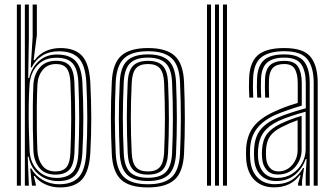

<svg xmlns="http://www.w3.org/2000/svg" viewBox="-20 -820 1475 848"><path d="M54.5 0V-800H72.2V0ZM89.8 0V-800H107.5V-652.2L104.5 -475.2H108.8Q120.2 -523 153.1 -551.5Q186 -580 234 -579.2Q288.5 -578.5 314.2 -550Q340 -521.5 343.8 -457.2Q348 -375.2 348.1 -299.8Q348.2 -224.2 343.8 -144Q339.5 -79 315.2 -49.6Q291 -20.2 237.2 -20.2Q188.2 -20.2 151.9 -49.1Q115.5 -78 106.5 -127.8H102.5L107.5 0ZM244.5 7.8Q210.2 7.8 180.5 -5.6Q150.8 -19 133 -42.8H129.2L138 -6.5L138.2 0H121.2L113.5 -76.2H117.8Q135.8 -44 168.9 -25.1Q202 -6.2 240.8 -6.2Q299 -6.2 327.8 -37.5Q356.5 -68.8 361.2 -144.2Q369.8 -293.5 361.2 -457.5Q356.8 -532.8 327.5 -563.1Q298.2 -593.5 240.2 -593.5Q198 -593.5 167 -574.5Q136 -555.5 120 -522.2H115.8L124.2 -657.2V-800H142.8V-664.8L128.5 -554H132.8Q152.8 -581.2 182.4 -594.5Q212 -607.8 246.5 -607.8Q310.8 -607.8 342.2 -573.6Q373.8 -539.5 378.8 -458Q383 -375.2 383.1 -299.4Q383.2 -223.5 378.8 -143Q373.5 -61.8 341.8 -27Q310 7.8 244.5 7.8ZM230 -34.2Q276 -34.2 299.8 -58.5Q323.5 -82.8 326.2 -145Q329.5 -219.2 329.8 -293.2Q330 -367.2 326 -457.2Q323.2 -515 300.9 -540Q278.5 -565 230 -565Q175.5 -565 144.9 -531.4Q114.2 -497.8 110.5 -446.8Q107.5 -402.8 106.9 -351.6Q106.2 -300.5 107.5 -249.4Q108.8 -198.2 110.8 -154.2Q113.5 -100.5 146.6 -67.4Q179.8 -34.2 230 -34.2ZM225.2 -48.8Q177.2 -48.8 153.4 -79.2Q129.5 -109.8 127.5 -154.5Q125.8 -199.5 125.1 -251.6Q124.5 -303.8 125 -354.4Q125.5 -405 127.5 -445.8Q129.8 -490.5 155.1 -521Q180.5 -551.5 228 -551.5Q269.5 -551.5 288 -529.1Q306.5 -506.8 308.5 -456.8Q311.8 -373.5 311.9 -299.5Q312 -225.5 308.8 -144.8Q306.2 -91.8 286.2 -70.2Q266.2 -48.8 225.2 -48.8ZM225 -62.8Q257.5 -62.8 273.2 -81.2Q289 -99.8 291 -144.8Q294 -215.2 294.5 -290.5Q295 -365.8 291 -456.5Q289 -500 274.1 -518.6Q259.2 -537.2 227.8 -537.2Q189.5 -537.2 168.2 -510.6Q147 -484 145.2 -445.5Q143 -401.8 142.5 -348.9Q142 -296 142.8 -244.9Q143.5 -193.8 145.2 -155.2Q147 -116.5 166.4 -89.6Q185.8 -62.8 225 -62.8Z M633.5 7.8Q550.8 7.8 514.1 -27.1Q477.5 -62 473.8 -140.5Q470 -217.8 469.8 -295.6Q469.5 -373.5 473.8 -459.5Q477.8 -541 516.1 -574.4Q554.5 -607.8 633.5 -607.8Q714 -607.8 751.5 -573.6Q789 -539.5 792.8 -459.2Q796.2 -378.2 796.4 -297.9Q796.5 -217.5 792.8 -140.5Q788.5 -58.8 750 -25.5Q711.5 7.8 633.5 7.8ZM633.5 -6.2Q704.8 -6.2 738 -37.2Q771.2 -68.2 775 -141.5Q778.5 -214.2 778.8 -292.8Q779 -371.2 775 -458.5Q771.8 -531.5 738.4 -562.6Q705 -593.8 633.5 -593.8Q561.8 -593.8 528.4 -562.6Q495 -531.5 491.2 -458.5Q487 -369 487.4 -293.4Q487.8 -217.8 491.2 -141.2Q494.8 -69 527.9 -37.6Q561 -6.2 633.5 -6.2ZM633.5 -20.5Q569 -20.5 540.5 -49.1Q512 -77.8 508.8 -142.5Q505.2 -221.2 505 -296.4Q504.8 -371.5 509 -457.5Q512 -524 541.6 -551.9Q571.2 -579.8 633.5 -579.8Q695.5 -579.8 724.9 -551.9Q754.2 -524 757.5 -457.8Q761 -375.8 761.1 -299.5Q761.2 -223.2 757.5 -142.5Q754.2 -76.5 724.9 -48.5Q695.5 -20.5 633.5 -20.5ZM633.5 -34.8Q687.5 -34.8 712.2 -60Q737 -85.2 740 -143.8Q743.5 -219.5 743.6 -294Q743.8 -368.5 740 -456.5Q737.2 -516.8 711.5 -541.1Q685.8 -565.5 633.5 -565.5Q578 -565.5 553.6 -539.8Q529.2 -514 526.5 -456.2Q522.8 -375.8 522.6 -301.4Q522.5 -227 526.5 -143Q529.2 -84.2 554.4 -59.5Q579.5 -34.8 633.5 -34.8ZM633.5 -48.8Q588.2 -48.8 567.4 -70.8Q546.5 -92.8 544 -143.2Q540.2 -225.5 540.2 -299Q540.2 -372.5 544 -455.8Q546.5 -508 567.9 -529.6Q589.2 -551.2 633.5 -551.2Q678.5 -551.2 699.1 -529.1Q719.8 -507 722.2 -455.8Q726.2 -366 726 -291.6Q725.8 -217.2 722.2 -144.2Q719.8 -92.8 698.9 -70.8Q678 -48.8 633.5 -48.8ZM633.5 -62.8Q669.2 -62.8 685.9 -81.9Q702.5 -101 704.8 -145Q708.2 -221.2 708.4 -293.1Q708.5 -365 704.8 -455Q702.8 -498.2 686.5 -517.8Q670.2 -537.2 633.5 -537.2Q596.8 -537.2 580.2 -517.8Q563.8 -498.2 561.8 -455.2Q557.8 -371.5 557.8 -299.5Q557.8 -227.5 561.8 -143.8Q563.8 -101 580.4 -81.9Q597 -62.8 633.5 -62.8Z M964.8 0V-800H982.5V0ZM894.2 0V-800H912V0ZM929.5 0V-800H947.2V0Z M1365.5 0V-453.5Q1365.5 -523 1337.6 -558.4Q1309.8 -593.8 1235.5 -593.8Q1170 -593.8 1135.2 -567.8Q1100.5 -541.8 1097.8 -473.8Q1097 -451.8 1097.1 -431Q1097.2 -410.2 1098.5 -388.8H1081.2Q1079.8 -412.5 1079.5 -432.4Q1079.2 -452.2 1080.2 -474.5Q1083 -545.8 1119.5 -576.8Q1156 -607.8 1235.5 -607.8Q1321.2 -607.8 1352.2 -568.2Q1383.2 -528.8 1383.2 -453.5V0ZM1330.2 0V-48.2L1334.2 -117.5H1330.2Q1314 -73 1280.6 -46.6Q1247.2 -20.2 1198.8 -20.5Q1157.8 -20.5 1132 -45.8Q1106.2 -71 1102.8 -116.2Q1101 -138.2 1102.2 -161.2Q1105 -213.8 1129 -245.2Q1153 -276.8 1204 -299.5Q1226.8 -309.8 1262.1 -321.4Q1297.5 -333 1330.5 -341.8V-453.5Q1330.5 -505.8 1310.8 -535.6Q1291 -565.5 1235.5 -565.5Q1184.8 -565.5 1159.9 -543.6Q1135 -521.8 1132.8 -471Q1132.2 -456.2 1132.2 -433.9Q1132.2 -411.5 1133.8 -388.8H1116Q1114.8 -410.2 1114.6 -432.8Q1114.5 -455.2 1115.2 -471.2Q1117.5 -528.8 1145.6 -554.2Q1173.8 -579.8 1235.5 -579.8Q1299.5 -579.8 1323.8 -547.5Q1348 -515.2 1348 -453.5V0ZM1190.5 7.5Q1137.8 7.5 1105.1 -23.9Q1072.5 -55.2 1067.5 -114Q1065.8 -138.2 1067 -163.8Q1070.5 -221.5 1099.1 -259.6Q1127.8 -297.8 1191 -326.8Q1213.5 -337.2 1237.4 -346.4Q1261.2 -355.5 1295 -365.5V-453.5Q1295 -492.2 1282.4 -514.8Q1269.8 -537.2 1235.5 -537.2Q1201.5 -537.2 1185.5 -520.4Q1169.5 -503.5 1168 -469.5Q1167.5 -457.2 1167.5 -434.8Q1167.5 -412.2 1168.5 -388.8H1151Q1150 -411.2 1150 -433.5Q1150 -455.8 1150.5 -470.8Q1152.2 -513.5 1173.1 -532.4Q1194 -551.2 1235.5 -551.2Q1280.8 -551.2 1296.8 -524.9Q1312.8 -498.5 1312.8 -453.5V-353.5Q1281 -344 1250.6 -333.5Q1220.2 -323 1197.5 -313.2Q1143 -289 1114.9 -252.6Q1086.8 -216.2 1084.5 -162.5Q1084.2 -150.8 1084.1 -139Q1084 -127.2 1085.2 -115.2Q1089.2 -64.5 1117.9 -35.5Q1146.5 -6.5 1194.8 -6.5Q1239.5 -6.5 1269.4 -25.6Q1299.2 -44.8 1318.5 -78H1322.8L1314 -21.5V0H1296.8L1296.5 -9.5L1307.5 -46.2H1304Q1263.8 7.5 1190.5 7.5ZM1203.5 -34.2Q1242.5 -34.2 1270.9 -52.8Q1299.2 -71.2 1314.6 -100.1Q1330 -129 1330 -159.8V-326.8Q1298.8 -318.2 1265.6 -307.2Q1232.5 -296.2 1210.2 -285.8Q1166.5 -264.8 1144.9 -236Q1123.2 -207.2 1119.8 -159Q1118.5 -138 1120.2 -117.5Q1124.5 -79 1145.8 -56.6Q1167 -34.2 1203.5 -34.2ZM1207 -49.2Q1176.2 -49.2 1158.4 -68.8Q1140.5 -88.2 1137.8 -119.5Q1136 -139.2 1137.2 -157.2Q1139.8 -202.2 1159.2 -227.9Q1178.8 -253.5 1216.5 -272Q1263.2 -294.5 1312.2 -308.2V-158.5Q1312.2 -115.8 1283.8 -82.5Q1255.2 -49.2 1207 -49.2ZM1209 -63Q1246 -63 1270.2 -91Q1294.5 -119 1294.5 -157.2V-289.2Q1260.2 -277.2 1223.2 -258.5Q1187.8 -240.2 1172.1 -217.4Q1156.5 -194.5 1154.8 -156.5Q1154 -139 1155.5 -120.8Q1157.5 -96 1171.4 -79.5Q1185.2 -63 1209 -63Z"/></svg>

Font: Big Shoulders Inline Text Medium
Style: Regular
Weight: 500
Designer: Patric King
Foundry: XO Type Co
Version: Version 1.000